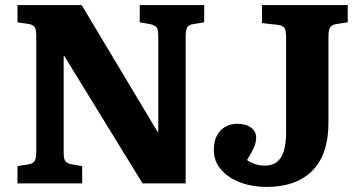

<svg xmlns="http://www.w3.org/2000/svg" viewBox="-20 -723 1417 757"><path d="M49 0V-68L92 -75Q110 -78 116.5 -88Q123 -98 123 -126V-580Q123 -607 116.5 -616.5Q110 -626 90 -629L49 -635V-703H302L602 -202L604 -206V-580Q604 -606 597.5 -615Q591 -624 571 -628L531 -635V-703H785V-635L743 -628Q725 -626 718.5 -615.5Q712 -605 712 -577V0H542L233 -503L231 -499V-122Q231 -96 237.5 -87.5Q244 -79 263 -75L304 -68V0ZM1031 14Q974 14 926.5 -4Q879 -22 851 -55Q823 -88 823 -131Q823 -164 834.5 -187Q846 -210 867.5 -222.5Q889 -235 915 -235Q949 -235 969.5 -220Q990 -205 990 -181Q990 -161 981 -141Q972 -121 954 -92Q966 -83 984.5 -76.5Q1003 -70 1024 -70Q1054 -70 1072.5 -85Q1091 -100 1099.5 -129Q1108 -158 1108 -199V-576Q1108 -602 1102 -612Q1096 -622 1075 -625L1013 -632V-703H1351V-635L1305 -628Q1288 -625 1281.5 -615Q1275 -605 1275 -578V-239Q1275 -114 1211.5 -50Q1148 14 1031 14Z"/></svg>

Font: Literata 18pt
Style: Bold
Weight: 700
Designer: Latin by Veronika Burian and Jose Scaglione. Greek by Irene Vlachou. Cyrillic by Vera Evstafieva.
Foundry: TypeTogether
Version: Version 3.103;gftools[0.9.29]